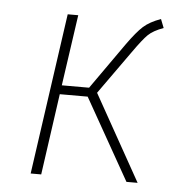

<svg xmlns="http://www.w3.org/2000/svg" viewBox="-44 -574 597 617"><g transform="rotate(5 254.5 -265.5)"><path d="M451 -531 462 -503Q429 -491 413 -475.5Q397 -460 366 -416L267 -277L422 0H386L238 -262H148L111 0H77L151 -520H185L152 -291H240L345 -440Q375 -482 395 -500Q415 -518 451 -531Z"/></g></svg>

Font: Fira Sans UltraLight
Style: Italic
Weight: 200
Italic angle: -8°
Designer: Carrois Corporate & Edenspiekermann AG
Foundry: Carrois Corporate GbR & Edenspiekermann AG
Version: Version 4.203;PS 004.203;hotconv 1.0.88;makeotf.lib2.5.64775